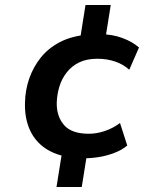

<svg xmlns="http://www.w3.org/2000/svg" viewBox="-20 -633 640 768"><path d="M206 115 229 -29 247 -6Q190 -17 152 -46.5Q114 -76 96 -121.5Q78 -167 80 -223Q81 -273 97 -319Q113 -365 143 -402.5Q173 -440 218.5 -464Q264 -488 326 -494L298 -462L322 -613H423L400 -469L383 -496Q429 -496 469.5 -481Q510 -466 536 -443L497 -354Q473 -376 440 -387Q407 -398 370 -398Q327 -398 297 -383.5Q267 -369 247 -343.5Q227 -318 217.5 -286.5Q208 -255 207 -222Q206 -168 236 -133Q266 -98 335 -98Q367 -98 399.5 -109Q432 -120 460 -141L489 -51Q468 -33 436.5 -21Q405 -9 370.5 -4Q336 1 305 0L329 -23L307 115Z"/></svg>

Font: Nunito Sans 11pt
Style: Bold Italic
Weight: 700
Italic angle: -9°
Version: Version 3.101;gftools[0.9.27]